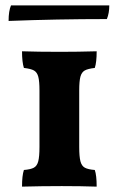

<svg xmlns="http://www.w3.org/2000/svg" viewBox="-20 -693 441 715"><path d="M69 -60Q94 -62 106 -68.5Q118 -75 122.5 -92.5Q127 -110 127 -146V-356Q127 -391 122.5 -407.5Q118 -424 106.5 -430.5Q95 -437 69 -440Q62 -462 62 -502Q120 -500 204 -500Q268 -500 340 -502Q340 -461 333 -440Q307 -437 295.5 -430.5Q284 -424 279.5 -407.5Q275 -391 275 -356V-146Q275 -110 279.5 -92.5Q284 -75 296 -68.5Q308 -62 333 -60Q340 -40 340 2Q282 0 210 0Q136 0 62 2Q62 -39 69 -60ZM21 -673H387Q387 -644 378 -622Q191 -622 12 -615Q12 -652 21 -673Z"/></svg>

Font: Vollkorn SC
Style: Bold
Weight: 700
Designer: Friedrich Althausen
Foundry: Friedrich Althausen
Version: Version 4.015